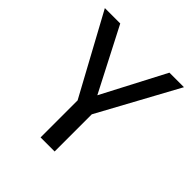

<svg xmlns="http://www.w3.org/2000/svg" viewBox="-188 -849 991 991"><g transform="rotate(45 307.5 -353.5)"><path d="M359 -271.3V0H256.4V-270.3L19 -706.7H131.3L309.7 -361L490.3 -706.7H596.4Z"/></g></svg>

Font: Fira Code Retina
Style: Regular
Weight: 450
Monospace: yes
Designer: Carrois Corporate, Edenspiekermann AG, Nikita Prokopov
Foundry: Carrois Corporate, Edenspiekermann AG, Nikita Prokopov
Version: Version 6.002